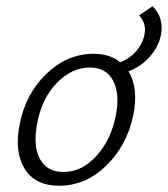

<svg xmlns="http://www.w3.org/2000/svg" viewBox="-20 -590 537 614"><path d="M468 -570Q506 -532 494 -475Q486 -439 458.5 -408Q431 -377 391 -362Q424 -307 406 -221Q386 -125 320 -60.5Q254 4 169 4Q92 4 58.5 -51Q25 -106 43 -193Q62 -290 128.5 -354Q195 -418 279 -418Q332 -418 364 -391Q396 -403 416.5 -427.5Q437 -452 442 -480Q449 -514 425 -541ZM350 -219Q364 -287 342.5 -330.5Q321 -374 267 -374Q210 -374 162 -325Q114 -276 99 -196Q85 -124 107.5 -82Q130 -40 183 -40Q242 -40 288.5 -91.5Q335 -143 350 -219Z"/></svg>

Font: EauTest Semilight
Style: Italic
Weight: 300
Italic angle: -12°
Designer: Christian Thalmann (Catharsis Fonts)
Version: Version 0.001;PS 000.001;hotconv 1.0.88;makeotf.lib2.5.64775